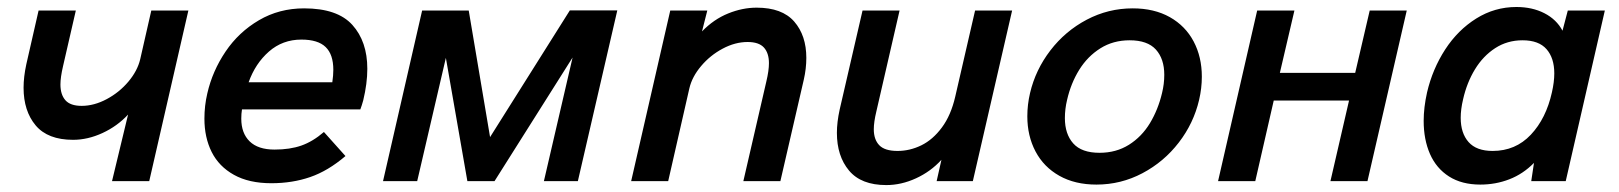

<svg xmlns="http://www.w3.org/2000/svg" viewBox="-20 -518 4629 549"><path d="M346.2 -190.4Q315.4 -157.2 273.2 -137.7Q231 -118.2 189 -118.2Q116.7 -118.2 82 -159.4Q47.4 -200.7 47.4 -267.1Q47.4 -297.9 55.2 -334L90.3 -487.8H196.8L160.2 -328.6Q152.8 -296.9 152.8 -276.4Q152.8 -247.6 167 -231.4Q181.2 -215.3 213.4 -215.3Q249 -215.3 285.2 -234.6Q321.3 -253.9 347.2 -284.7Q373 -315.4 380.9 -348.6L412.6 -487.8H518.6L406.7 0H300.3Z M564.5 -178.7Q564.5 -215.8 572.8 -251Q587.4 -314.9 625 -370.6Q662.6 -426.3 720.5 -460.2Q778.3 -494.1 849.6 -494.1Q944.8 -494.1 987.5 -446.8Q1030.3 -399.4 1030.3 -321.3Q1030.3 -279.3 1018.6 -231Q1014.6 -216.3 1010.3 -205.1H671.9Q669.9 -192.9 669.9 -178.7Q669.9 -137.2 693.8 -113.8Q717.8 -90.3 765.1 -90.3Q809.1 -90.3 841.8 -101.8Q874.5 -113.3 906.2 -140.6L967.8 -71.8Q918 -29.3 866.9 -11.7Q815.9 5.9 755.9 5.9Q691.9 5.9 648.9 -18.1Q606 -42 585.2 -83.5Q564.5 -125 564.5 -178.7ZM930.2 -282.7Q933.1 -302.7 933.1 -318.4Q933.1 -362.3 911.1 -383.5Q889.2 -404.8 841.8 -404.8Q788.1 -404.8 749 -370.6Q710 -336.4 690.9 -282.7Z M1075.2 0 1187 -487.8H1320.3L1381.3 -126L1609.4 -488.3H1745.1L1632.3 0H1535.2L1617.2 -353.5L1394 0H1316.4L1254.9 -352.5L1172.9 0Z M1896.5 -487.8H2002.4L1987.3 -428.2Q2021 -462.9 2062 -479.5Q2103 -496.1 2143.6 -496.1Q2216.3 -496.1 2251 -456.3Q2285.6 -416.5 2285.6 -352.5Q2285.6 -321.8 2278.3 -290L2211.4 0H2105.5L2171.4 -285.6Q2178.7 -316.4 2178.7 -337.4Q2178.7 -366.2 2164.3 -382.1Q2149.9 -397.9 2117.7 -397.9Q2082 -397.9 2046.4 -378.9Q2010.7 -359.9 1984.9 -329.3Q1959 -298.8 1951.2 -265.6L1890.6 0H1784.7Z M2373 -138.2Q2373 -168.5 2380.9 -204.6L2446.3 -487.8H2552.2L2485.8 -199.2Q2478.5 -168.9 2478.5 -148.4Q2478.5 -119.1 2494.1 -102.8Q2509.8 -86.4 2546.4 -86.4Q2581.5 -86.4 2614.5 -102.5Q2647.5 -118.7 2673.3 -153.6Q2699.2 -188.5 2711.4 -241.7L2768.1 -487.8H2874L2761.7 0H2658.2L2671.9 -61Q2641.1 -27.3 2599.1 -8.1Q2557.1 11.2 2514.2 11.2Q2442.4 11.2 2407.7 -30.3Q2373 -71.8 2373 -138.2Z M2917.5 -185.5Q2917.5 -218.8 2925.3 -252Q2940.9 -318.4 2983.4 -373.8Q3025.9 -429.2 3087.4 -461.7Q3148.9 -494.1 3218.8 -494.1Q3280.3 -494.1 3325 -469Q3369.6 -443.8 3393.1 -399.4Q3416.5 -355 3416.5 -298.8Q3416.5 -265.6 3408.7 -232.4Q3393.1 -165.5 3350.6 -110.4Q3308.1 -55.2 3246.6 -22.7Q3185.1 9.8 3115.2 9.8Q3053.7 9.8 3009 -15.4Q2964.4 -40.5 2940.9 -85Q2917.5 -129.4 2917.5 -185.5ZM3302.7 -252Q3309.1 -277.8 3309.1 -304.2Q3309.1 -349.6 3285.2 -376.2Q3261.2 -402.8 3210 -402.8Q3163.1 -402.8 3126.5 -379.9Q3089.8 -356.9 3065.9 -318.4Q3042 -279.8 3031.2 -232.4Q3024.9 -206.5 3024.9 -180.2Q3024.9 -134.8 3048.8 -107.9Q3072.8 -81.1 3124 -81.1Q3171.4 -81.1 3208 -104Q3244.6 -127 3268.1 -165.8Q3291.5 -204.6 3302.7 -252Z M3462.9 0 3574.7 -487.8H3681.2L3639.6 -309.6H3855L3896.5 -487.8H4002.4L3890.1 0H3784.2L3837.4 -230.5H3622.1L3569.3 0Z M4568.8 -487.8 4457 0H4358.4L4366.2 -52.2Q4335 -20.5 4295.9 -5.4Q4256.8 9.8 4212.9 9.8Q4159.7 9.8 4123.3 -13.4Q4086.9 -36.6 4068.8 -77.9Q4050.8 -119.1 4050.8 -172.4Q4050.8 -210.4 4060.5 -253.9Q4076.2 -320.8 4112.3 -376.5Q4148.4 -432.1 4201.2 -465.1Q4253.9 -498 4315.9 -498Q4361.3 -498 4396 -480.2Q4430.7 -462.4 4447.8 -430.2L4462.9 -487.8ZM4424.3 -308.1Q4424.3 -352.1 4402.1 -377.4Q4379.9 -402.8 4333.5 -402.8Q4290 -402.8 4255.4 -380.4Q4220.7 -357.9 4197.5 -319.8Q4174.3 -281.7 4163.6 -234.4Q4156.7 -205.6 4156.7 -181.2Q4156.7 -137.2 4179.2 -111.8Q4201.7 -86.4 4248 -86.4Q4313.5 -86.4 4357.2 -132.8Q4400.9 -179.2 4417.5 -253.9Q4424.3 -283.7 4424.3 -308.1Z"/></svg>

Font: Acari Sans SemiBold
Style: Italic
Weight: 600
Italic angle: -13°
Designer: Alfredo Marco Pradil and Stefan Peev
Foundry: Hanken Design Co.
Version: Version 1.045;January 11, 2019;FontCreator 11.5.0.2425 64-bi